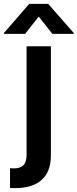

<svg xmlns="http://www.w3.org/2000/svg" viewBox="-77 -768 398 987"><path d="M184.6 -530.3V30.3Q184.6 114.7 137 157Q89.4 199.2 0 199.2Q-15.6 199.2 -25.4 198.2V96.7Q-18.6 97.7 -6.8 97.7Q28.3 97.7 43.9 80.6Q59.6 63.5 59.6 29.3V-530.3ZM122.1 -682.6 51.8 -593.8H-56.6V-598.6L73.2 -748H170.9L301.8 -598.6V-593.8H192.4Z"/></svg>

Font: Pretendard JP SemiBold
Style: Regular
Weight: 600
Designer: Base glyphs from Inter by Rasmus Andersson; Hangeul glyphs from Noto Sans CJK(Source Han Sans) by Jang Soo-young and Kan
Foundry: Kil Hyung-jin
Version: Version 1.309